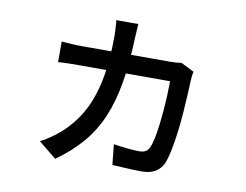

<svg xmlns="http://www.w3.org/2000/svg" viewBox="-75 -726 1151 899"><g transform="rotate(10 500.0 -276.5)"><path d="M513 -621Q512 -607 511 -587.5Q510 -568 509 -554Q505 -433 489 -339Q473 -245 441.5 -171.5Q410 -98 360 -40Q310 18 239 68L154 -1Q178 -12 204 -30.5Q230 -49 247 -64Q304 -115 340.5 -181Q377 -247 395 -338Q413 -429 413 -551Q413 -560 412 -573Q411 -586 410.5 -599Q410 -612 408 -621ZM806 -446Q804 -436 802.5 -424.5Q801 -413 801 -405Q800 -381 798 -340.5Q796 -300 792.5 -252Q789 -204 783 -156Q777 -108 768.5 -66.5Q760 -25 749 1Q736 27 711.5 41.5Q687 56 647 56Q626 56 601.5 55Q577 54 552.5 52.5Q528 51 508 50L498 -47Q529 -42 563.5 -38.5Q598 -35 620 -35Q639 -35 650 -41.5Q661 -48 668 -62Q676 -79 682 -108Q688 -137 692.5 -173Q697 -209 700 -246.5Q703 -284 704.5 -319.5Q706 -355 706 -383H272Q250 -383 224 -382.5Q198 -382 174 -380V-478Q198 -476 223.5 -474.5Q249 -473 272 -473H689Q705 -473 718.5 -474Q732 -475 744 -477Z"/></g></svg>

Font: Noto Sans KR Medium
Style: Regular
Weight: 500
Designer: Ryoko NISHIZUKA  (kana, bopomofo & ideographs); Paul D. Hunt (Latin, Greek & Cyrillic); Sandoll Communications , Soo-you
Foundry: Adobe
Version: Version 2.004-H2;hotconv 1.0.118;makeotfexe 2.5.65603